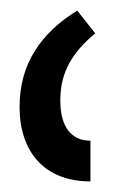

<svg xmlns="http://www.w3.org/2000/svg" viewBox="-20 -781 231 363"><path d="M151 -438V-515C115 -515 94 -541 94 -591C94 -644 116 -681 160 -718L126 -761C58 -719 17 -661 17 -579C17 -493 65 -438 151 -438Z"/></svg>

Font: Noto Sans Armenian SemiCondensed
Style: Regular
Weight: 400
Width: 4
Designer: Monotype Design Team
Foundry: Monotype Imaging Inc.
Version: Version 2.008